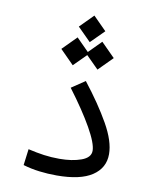

<svg xmlns="http://www.w3.org/2000/svg" viewBox="-88 -864 762 934"><g transform="rotate(10 293.0 -397.0)"><path d="M255.9 2Q211.9 2 170.2 -3.2Q128.4 -8.3 89.4 -20L99.6 -100.1Q141.6 -90.3 178.2 -85.2Q214.8 -80.1 254.9 -80.1Q317.9 -80.1 362.8 -96.4Q407.7 -112.8 407.7 -146.5Q407.7 -182.6 365.5 -257.3Q323.2 -332 249.5 -430.2L316.4 -475.1Q393.6 -376.5 441.4 -292Q489.3 -207.5 489.3 -144Q489.3 -75.7 430.9 -36.9Q372.6 2 255.9 2ZM362.3 -539.6 301.3 -600.6 240.2 -539.6 171.9 -608.4 240.2 -677.2 301.3 -615.7 362.3 -677.2 430.7 -608.4ZM302.2 -664.6 236.8 -730 302.2 -795.9 367.7 -730Z"/></g></svg>

Font: Cascadia Mono NF SemiLight
Style: Regular
Weight: 350
Monospace: yes
Designer: Aaron Bell
Foundry: Saja Typeworks
Version: Version 2404.023; ttfautohint (v1.8.4)